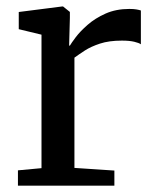

<svg xmlns="http://www.w3.org/2000/svg" viewBox="-20 -588 490 608"><path d="M36.8 0V-48.6L111.4 -55.5V-478.2L39.4 -495.6V-550L177.4 -567.6H179.6L201.3 -550.2V-531.9L198.9 -443.5H201.3Q205.8 -451.4 219.8 -470.1Q233.9 -488.8 257.6 -509.5Q281.2 -530.2 314.3 -545Q347.4 -559.7 389.5 -559.7Q403.9 -559.7 412.3 -558.1Q420.8 -556.6 426.1 -554.8V-447.7Q420.5 -452.1 405.3 -455.7Q390.1 -459.4 366.2 -459.4Q325.3 -459.4 296.8 -450Q268.2 -440.6 248.8 -428.1Q229.5 -415.5 215.7 -405.4V-56.3L342.2 -47.9V0Z"/></svg>

Font: Merriweather 7pt Light
Style: Regular
Weight: 300
Designer: Eben Sorkin
Foundry: Eben Sorkin
Version: Version 2.200;gftools[0.9.31]